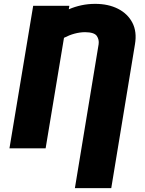

<svg xmlns="http://www.w3.org/2000/svg" viewBox="-20 -757 739 980"><path d="M547.9 203.1H362.3L483.4 -531.2Q486.8 -554.7 474.1 -573.5Q461.4 -592.3 414.1 -592.8Q361.3 -592.3 306.6 -564L212.9 0H28.3L149.4 -727.5H334L331.1 -709.5Q361.3 -722.7 395.3 -730Q429.2 -737.3 465.8 -737.3Q532.7 -737.3 582.3 -712.2Q631.8 -687 655.8 -640.9Q679.7 -594.7 668.9 -531.2Z"/></svg>

Font: Inter Black
Style: Italic
Weight: 900
Italic angle: -9.39999°
Designer: Rasmus Andersson
Foundry: rsms
Version: Version 4.000;git-a52131595